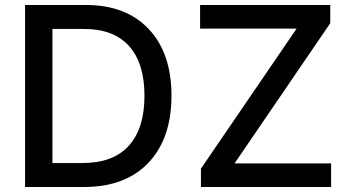

<svg xmlns="http://www.w3.org/2000/svg" viewBox="-20 -747 1400 767"><path d="M315.4 0H80.1V-727.1H322.8Q483.4 -727.1 574.2 -630.9Q665 -534.7 665 -364.7Q665 -193.8 573 -96.9Q481 0 315.4 0ZM189.5 -95.7H309.1Q432.1 -95.7 494.6 -164.8Q557.1 -233.9 557.1 -364.7Q557.1 -494.1 495.8 -562.7Q434.6 -631.3 315.9 -631.3H189.5ZM782.7 0V-73.2L1165 -632.8H779.3V-727.1H1299.3V-654.3L917 -94.2H1302.7V0Z"/></svg>

Font: Karasuma Gothic
Style: Regular
Weight: 500
Designer: Rasmus Andersson / Ryoko Nishizuka
Foundry: Genbu
Version: Version 1.00